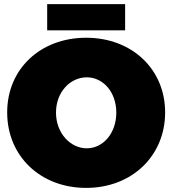

<svg xmlns="http://www.w3.org/2000/svg" viewBox="-20 -900 840 936"><path d="M210 -880V-752H590V-880ZM400 -716C177 -716 15 -564 15 -352C15 -139 177 16 400 16C623 16 785 -140 785 -352C785 -563 623 -716 400 -716ZM403 -523C483 -523 547 -451 547 -351C547 -251 483 -177 403 -177C323 -177 253 -251 253 -351C253 -451 322 -523 403 -523Z"/></svg>

Font: Montserrat-Arabic Black
Style: Regular
Weight: 900
Designer: Mohamed Gaber
Foundry: Kief Type Foundry
Version: Version 5.008;PS 005.008;hotconv 1.0.88;makeotf.lib2.5.64775